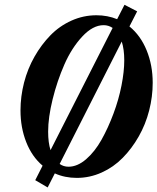

<svg xmlns="http://www.w3.org/2000/svg" viewBox="-20 -741 667 814"><path d="M182.1 53.7 129.4 22.9 160.6 -38.6Q115.2 -77.1 91.1 -138.7Q66.9 -200.2 66.9 -272.9Q66.9 -332 82 -390.9Q97.2 -449.7 126.2 -500.7Q155.3 -551.8 193.8 -591.3Q232.4 -630.9 283 -653.6Q333.5 -676.3 388.7 -676.3Q436 -676.3 476.6 -659.7L507.8 -720.7L561.5 -692.9L528.8 -628.9Q576.2 -590.3 601.8 -527.3Q627.4 -464.4 627.4 -390.1Q627.4 -331.1 612.3 -272.2Q597.2 -213.4 568.1 -162.4Q539.1 -111.3 500.2 -71.8Q461.4 -32.2 410.9 -9.5Q360.4 13.2 305.7 13.2Q254.9 13.2 212.4 -5.9ZM184.1 -183.1Q184.1 -135.7 194.3 -104.5L457.5 -622.6Q439.9 -634.3 419.4 -634.3Q373.5 -634.3 328.6 -585.9Q283.7 -537.6 252.9 -467.5Q222.2 -397.5 203.1 -320.1Q184.1 -242.7 184.1 -183.1ZM270.5 -34.2Q308.1 -34.2 345 -65.9Q381.8 -97.7 410.2 -148.2Q438.5 -198.7 460.9 -258.8Q483.4 -318.8 495.1 -378.4Q506.8 -438 506.8 -485.4Q506.8 -531.7 496.1 -564.9L232.9 -45.9Q249.5 -34.2 270.5 -34.2Z"/></svg>

Font: Elstob 8pt
Style: Bold Italic
Weight: 700
Italic angle: -20°
Designer: Peter S. Baker
Version: Version 1.015